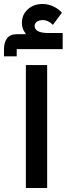

<svg xmlns="http://www.w3.org/2000/svg" viewBox="-59 -945 335 965"><path d="M71 -618H178V0H71ZM25 -698V-662H-39V-697Q-39 -732 -23.5 -752.5Q-8 -773 26 -773H69L70 -777Q51 -799 51 -830Q51 -871 80.5 -898Q110 -925 155 -925Q182 -925 208.5 -913Q235 -901 252 -881L207 -820Q184 -844 155 -844Q137 -844 126 -835.5Q115 -827 115 -815Q115 -779 185 -779H256V-698Z"/></svg>

Font: IBM Plex Sans Arabic SemiBold
Style: Regular
Weight: 600
Designer: Mike Abbink, Paul van der Laan, Pieter van Rosmalen, Wael Morcos, Khajak Apelian
Foundry: Bold Monday
Version: Version 1.1